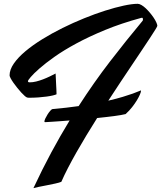

<svg xmlns="http://www.w3.org/2000/svg" viewBox="-20 -781 838 998"><path d="M711.9 -311Q712.9 -311 712.9 -308.1Q712.9 -303.2 707.5 -290.3Q702.1 -277.3 691.9 -260.3Q681.6 -243.2 666.7 -224.1Q651.9 -205.1 632.8 -188Q623 -185.5 607.9 -182.9Q592.8 -180.2 573.5 -177.7Q554.2 -175.3 531.7 -172.6Q509.3 -169.9 484.9 -167.5Q456.1 -122.1 429 -77.1Q401.9 -32.2 377.9 10Q354 52.2 333.7 91.3Q313.5 130.4 298.8 164.1Q288.1 168.5 267.1 173.1Q246.1 177.7 223.4 182.1Q200.7 186.5 181.2 190.4Q161.6 194.3 153.8 196.8Q199.7 98.6 246.3 12Q293 -74.7 341.8 -154.8Q316.4 -152.8 293.9 -151.1Q271.5 -149.4 254.4 -148.4Q237.3 -147.5 226.6 -146.7Q215.8 -146 213.9 -146Q210.9 -146 210.9 -149.9Q210.9 -155.3 215.8 -165.5Q220.7 -175.8 227.3 -186.3Q233.9 -196.8 241 -204.8Q248 -212.9 252 -213.9Q290 -217.3 324 -221.2Q357.9 -225.1 388.7 -229.5Q468.3 -353 551.8 -461.4Q635.3 -569.8 721.2 -672.9Q723.1 -674.8 723.1 -681.2Q723.1 -684.1 721.4 -687Q719.7 -689.9 713.9 -688Q609.9 -659.7 525.9 -625Q441.9 -590.3 376.5 -554.9Q311 -519.5 263.4 -485.8Q215.8 -452.1 185.1 -425Q154.3 -397.9 139.6 -380.4Q125 -362.8 125 -359.9Q125 -358.4 126.2 -355.7Q127.4 -353 134.8 -353Q150.4 -353 168.2 -357.4Q186 -361.8 203.9 -368.7Q221.7 -375.5 238.3 -383.5Q254.9 -391.6 269 -398.9Q269.5 -387.7 270.3 -372.8Q271 -357.9 271.7 -342.8Q272.5 -327.6 273.2 -313.7Q273.9 -299.8 273.9 -291Q268.1 -288.1 254.9 -284.9Q241.7 -281.7 222.9 -279.1Q204.1 -276.4 180.4 -274.7Q156.7 -272.9 129.9 -272.9Q127 -272.9 125.2 -273.4Q123.5 -273.9 122.1 -273.9Q117.7 -274.4 109.1 -281.7Q100.6 -289.1 90.3 -300.3Q80.1 -311.5 69.3 -325Q58.6 -338.4 49.8 -350.8Q41 -363.3 35.4 -373.8Q29.8 -384.3 29.8 -389.2Q29.8 -418.9 52 -450.9Q74.2 -482.9 112.1 -514.6Q149.9 -546.4 199.7 -577.1Q249.5 -607.9 304.7 -635.3Q359.9 -662.6 417 -685.8Q474.1 -709 526.4 -725.6Q578.6 -742.2 622.8 -751.7Q667 -761.2 695.8 -761.2Q704.1 -761.2 715.1 -754.9Q726.1 -748.5 737.1 -738.3Q748 -728 758.8 -715.3Q769.5 -702.6 778.1 -689.9Q786.6 -677.2 792 -665.8Q797.4 -654.3 797.9 -647Q797.9 -644 787.8 -627.7Q777.8 -611.3 760.3 -584.7Q742.7 -558.1 718.8 -522.2Q694.8 -486.3 666.5 -444.1Q638.2 -401.9 606.7 -354.7Q575.2 -307.6 543 -257.8Q586.9 -268.1 618.2 -277.6Q649.4 -287.1 669.9 -294.4Q690.4 -301.8 700.7 -306.4Q710.9 -311 711.9 -311Z"/></svg>

Font: Yesteryear
Style: Regular
Weight: 400
Designer: Astigmatic (AOETI)
Foundry: Astigmatic (AOETI)
Version: Version 1.000